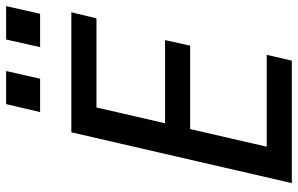

<svg xmlns="http://www.w3.org/2000/svg" viewBox="-193 -780 973 627"><g transform="rotate(-90 293.5 -466.5)"><path d="M9 0 175 -720H275L109 0ZM61 0 80 -82H428L409 0ZM138 -332 156 -414H476L458 -332ZM208 -638 227 -720H567L547 -638ZM453 -822 478 -933H587L562 -822ZM241 -822 267 -933H375L350 -822Z"/></g></svg>

Font: Instrument Sans SemiCondensed Medium
Style: Italic
Weight: 500
Width: 4
Italic angle: -13°
Designer: Rodrigo Fuenzalida
Foundry: fragTYPE
Version: Version 1.000;gftools[0.9.28]